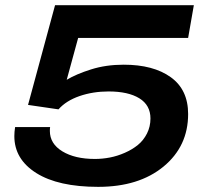

<svg xmlns="http://www.w3.org/2000/svg" viewBox="-20 -707 800 739"><path d="M357.9 12.2Q204.1 12.2 119.6 -41Q35.2 -94.2 35.2 -183.1Q35.2 -199.2 38.1 -217.8H172.9Q171.9 -212.9 171.9 -203.1Q171.9 -153.8 220 -124.5Q268.1 -95.2 345.2 -95.2Q374 -95.2 403.1 -100.8Q432.1 -106.4 460.4 -118.9Q488.8 -131.3 510.5 -148.9Q532.2 -166.5 545.7 -193.1Q559.1 -219.7 559.1 -251Q559.1 -302.2 516.4 -328.6Q473.6 -355 397.9 -355Q337.9 -355 286.1 -337.2Q234.4 -319.3 205.1 -286.1L87.9 -303.2L191.9 -687H726.1L704.1 -561H280.8L236.8 -399.9Q273.4 -421.9 330.6 -439.9Q387.7 -458 456.1 -458Q570.3 -458 637.2 -409.9Q704.1 -361.8 704.1 -268.1Q704.1 -144 609.4 -65.9Q514.6 12.2 357.9 12.2Z"/></svg>

Font: Archivo Expanded SemiBold
Style: Italic
Weight: 600
Width: 7
Italic angle: -10°
Designer: Hector Gatti
Foundry: Omnibus-Type
Version: Version 2.001